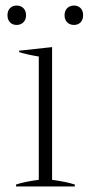

<svg xmlns="http://www.w3.org/2000/svg" viewBox="-20 -673 329 693"><path d="M7 -618Q7 -634 16 -643.5Q25 -653 40 -653Q55 -653 64.5 -643.5Q74 -634 74 -618Q74 -602 64.5 -592.5Q55 -583 40 -583Q25 -583 16 -592.5Q7 -602 7 -618ZM213 -618Q213 -634 222.5 -643.5Q232 -653 247 -653Q262 -653 271 -643.5Q280 -634 280 -618Q280 -602 271 -592.5Q262 -583 247 -583Q232 -583 222.5 -592.5Q213 -602 213 -618ZM38 -7Q67 -17 120 -24V-469Q77 -476 49 -485V-490L168 -503V-24Q219 -17 250 -7V0H38Z"/></svg>

Font: Trirong ExtraLight
Style: Regular
Weight: 275
Designer: Katatrad Team
Foundry: CadsonDemak
Version: Version 1.001